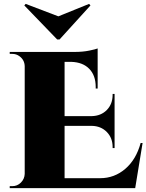

<svg xmlns="http://www.w3.org/2000/svg" viewBox="-20 -967 753 987"><path d="M286 -764H274L105 -939L112 -947L280 -883L438 -947L445 -939ZM43 -10Q69 -10 87.5 -28.5Q106 -47 107 -73V-627Q106 -659 80 -678Q64 -690 43 -690H30V-700H363Q406 -700 439.5 -707Q473 -714 482 -718V-512H472V-520Q472 -579 439 -613Q406 -647 347 -649H312V-370H451Q499 -371 529 -401.5Q559 -432 559 -480V-484H569V-206H559V-211Q559 -258 529 -288.5Q499 -319 452 -320H312V-51H495Q568 -51 624 -99Q680 -147 703 -232H713L675 0H30V-10Z"/></svg>

Font: Cinzel Decorative Black
Style: Regular
Weight: 900
Designer: Natanael Gama
Version: Version 1.002;PS 001.002;hotconv 1.0.56;makeotf.lib2.0.21325